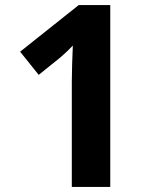

<svg xmlns="http://www.w3.org/2000/svg" viewBox="-20 -734 612 754"><path d="M413 0V-714H289L59 -531L132 -440L214 -506C233 -522 259 -547 266 -555C264 -512 262 -447 262 -413V0Z"/></svg>

Font: Noto Kufi Arabic
Style: Bold
Weight: 700
Designer: Monotype Design Team, David Williams, Khaled Hosny
Foundry: Google LLC
Version: Version 2.109